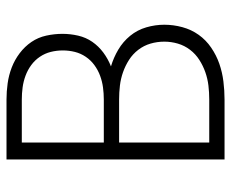

<svg xmlns="http://www.w3.org/2000/svg" viewBox="-80 -630 710 590"><g transform="rotate(-90 275.0 -335.0)"><path d="M80 0V-670H264Q289 -670 314 -666.5Q339 -663 362.5 -654Q386 -645 406.5 -629.5Q427 -614 441 -593.5Q455 -573 460.5 -548Q466 -523 466 -498Q466 -474 460.5 -450Q455 -426 441.5 -406.5Q428 -387 408.5 -372.5Q389 -358 366 -349Q393 -341 417.5 -326.5Q442 -312 460 -290Q478 -268 486 -240.5Q494 -213 494 -185Q494 -157 486.5 -129.5Q479 -102 463 -79.5Q447 -57 423.5 -41Q400 -25 374 -16Q348 -7 320 -3.5Q292 0 264 0ZM264 -371Q283 -371 301.5 -373.5Q320 -376 337.5 -382.5Q355 -389 370 -400Q385 -411 395.5 -426.5Q406 -442 410.5 -460Q415 -478 415 -497Q415 -516 410.5 -534Q406 -552 395.5 -567.5Q385 -583 370 -594Q355 -605 337.5 -611.5Q320 -618 301.5 -620.5Q283 -623 264 -623H132V-371ZM132 -47H264Q286 -47 307 -49.5Q328 -52 348 -59Q368 -66 386 -77.5Q404 -89 417 -106Q430 -123 436 -143.5Q442 -164 442 -185Q442 -207 436 -227.5Q430 -248 417 -265Q404 -282 386 -293.5Q368 -305 348 -312Q328 -319 307 -321.5Q286 -324 264 -324H132Z"/></g></svg>

Font: Lode Dark
Style: Regular
Weight: 400
Monospace: yes
Designer: Belleve Invis
Foundry: Belleve Invis
Version: Version 29.2.0; ttfautohint (v1.8.3)